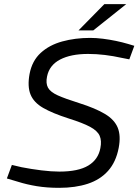

<svg xmlns="http://www.w3.org/2000/svg" viewBox="-20 -892 665 922"><path d="M264 10Q205 10 156.5 2Q108 -6 67 -19L13 -35L37 -100L84 -89Q130 -80 178.5 -74Q227 -68 265 -68Q356 -68 404 -97Q452 -126 462 -181Q469 -216 458.5 -240Q448 -264 412.5 -283Q377 -302 310 -323Q232 -348 187 -374Q142 -400 126.5 -438.5Q111 -477 122 -537Q134 -600 175.5 -638Q217 -676 279 -693Q341 -710 413 -710Q442 -710 474 -706Q506 -702 537 -695.5Q568 -689 595 -681L625 -672L601 -607L565 -614Q525 -623 484 -628Q443 -633 403 -633Q320 -633 268.5 -606Q217 -579 206 -525Q199 -492 210.5 -471Q222 -450 257.5 -434Q293 -418 360 -397Q439 -372 484.5 -344.5Q530 -317 545.5 -278.5Q561 -240 550 -182Q537 -114 499 -71.5Q461 -29 401.5 -9.5Q342 10 264 10ZM357 -746 481 -872H586L428 -746Z"/></svg>

Font: REM Light
Style: Italic
Weight: 300
Italic angle: -11°
Designer: Octavio Pardo
Foundry: Ashler Design
Version: Version 1.005;gftools[0.9.28]